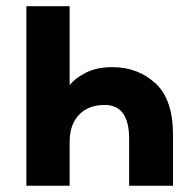

<svg xmlns="http://www.w3.org/2000/svg" viewBox="-20 -595 628 615"><path d="M64.5 0V-575.2H203.1V-323.2H204.1Q220.7 -344.7 255.4 -362.3Q290 -379.9 339.8 -379.9Q421.9 -379.9 478 -328.1Q534.2 -276.4 534.2 -163.1V0H393.6V-150.4Q393.6 -258.8 315.4 -258.8Q262.7 -258.8 232.9 -227.1Q203.1 -195.3 203.1 -141.6V0Z"/></svg>

Font: Gothic A1 ExtraBold
Style: Regular
Weight: 800
Designer: HanYang I&C Co.,Ltd.
Foundry: HanYang I&C Co.,Ltd.
Version: Version 2.50